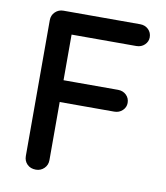

<svg xmlns="http://www.w3.org/2000/svg" viewBox="-80 -767 722 833"><g transform="rotate(10 281.5 -350.0)"><path d="M134 0Q110 0 95.5 -14.5Q81 -29 81 -51V-649Q81 -671 96 -685.5Q111 -700 132 -700H470Q492 -700 506.5 -686Q521 -672 521 -651Q521 -632 506.5 -618Q492 -604 470 -604H178L185 -614V-391L179 -403H425Q447 -403 461.5 -389Q476 -375 476 -354Q476 -335 461.5 -321Q447 -307 425 -307H177L185 -315V-51Q185 -29 170 -14.5Q155 0 134 0Z"/></g></svg>

Font: Quicksand SemiBold
Style: Regular
Weight: 600
Designer: Andrew Paglinawan
Foundry: Andrew Paglinawan
Version: Version 3.004